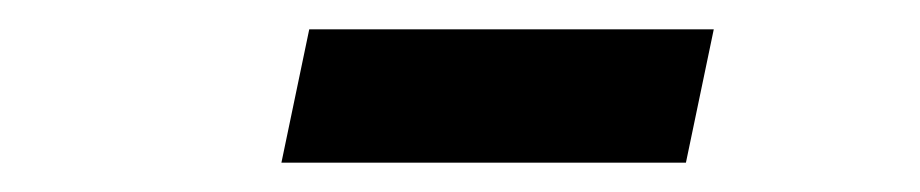

<svg xmlns="http://www.w3.org/2000/svg" viewBox="-20 -740 628 131"><path d="M191 -720H467L448 -629H172Z"/></svg>

Font: IBM Plex Sans SmBld
Style: Italic
Weight: 600
Italic angle: -11°
Designer: Mike Abbink, Paul van der Laan, Pieter van Rosmalen
Foundry: Bold Monday
Version: Version 3.005